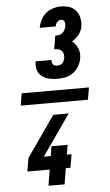

<svg xmlns="http://www.w3.org/2000/svg" viewBox="-65 -895 630 1104"><g transform="rotate(-5 250.0 -342.5)"><path d="M438 -305H50L62 -375H450ZM275 -440Q250 -440 227 -445Q204 -450 186 -463.5Q168 -477 160.5 -499.5Q153 -522 157 -546V-551H249V-550Q248 -542 250 -535.5Q252 -529 256 -524.5Q260 -520 267 -518Q274 -516 281 -516Q289 -516 297 -519Q305 -522 310.5 -528Q316 -534 319 -541.5Q322 -549 323 -556Q325 -568 322.5 -579.5Q320 -591 312.5 -598.5Q305 -606 293.5 -608.5Q282 -611 270 -611L283 -688Q293 -688 304 -690Q315 -692 324 -699Q333 -706 338 -716Q343 -726 345 -736Q346 -743 346 -750Q346 -757 344 -763Q342 -769 336.5 -772.5Q331 -776 324 -776Q317 -776 311 -773Q305 -770 300.5 -765Q296 -760 293.5 -753.5Q291 -747 290 -741H198V-742Q202 -764 213 -786Q224 -808 242.5 -823.5Q261 -839 284 -846Q307 -853 329 -853Q355 -853 378.5 -845Q402 -837 416.5 -819Q431 -801 436 -777Q441 -753 437 -727Q433 -703 416 -681Q399 -659 376 -647Q387 -639 395.5 -627.5Q404 -616 409.5 -602.5Q415 -589 416 -574Q417 -559 414 -544Q410 -521 397 -499.5Q384 -478 364.5 -464Q345 -450 321 -445Q297 -440 275 -440ZM169 168 184 76H55L68 -1L232 -236H321L157 -1H197L206 -57H299L290 -1H317L304 76H277L262 168Z"/></g></svg>

Font: Iosevka Heavy Oblique
Style: Regular
Weight: 900
Italic angle: -9°
Monospace: yes
Designer: Belleve Invis
Foundry: Belleve Invis
Version: Version 32.5.0; ttfautohint (v1.8.4)